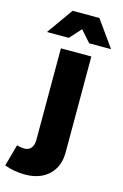

<svg xmlns="http://www.w3.org/2000/svg" viewBox="-205 -824 693 1086"><g transform="rotate(15 141.0 -281.0)"><path d="M0 0ZM16.1 60.1Q42 60.1 55.9 43Q69.8 25.9 69.8 -6.8V-541H248V20Q248 104 196.5 152.6Q145 201.2 57.1 201.2Q-5.9 201.2 -63 180.2L-27.8 53.2Q-2 60.1 16.1 60.1ZM344.7 -609.9H216.8L157.7 -676.8L97.7 -609.9H-30.3L78.6 -763.2H235.8Z"/></g></svg>

Font: Argentum Sans
Style: Bold
Weight: 700
Designer: Julieta Ulanovsky (Modified by Cristiano Sobral)
Foundry: Julieta Ulanovsky
Version: Version 1.000; ttfautohint (v1.5.65-e2d9)